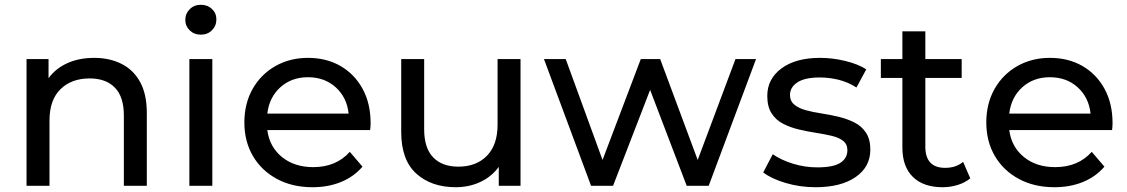

<svg xmlns="http://www.w3.org/2000/svg" viewBox="-20 -777 4715 803"><path d="M91 0V-530H183V-450Q213 -491 262 -513Q311 -535 374 -535Q438 -535 488 -510Q538 -485 566 -434Q594 -383 594 -305V0H498V-294Q498 -372 460.5 -410.5Q423 -449 355 -449Q279 -449 233 -404Q187 -359 187 -273V0Z M772 0V-530H868V0ZM820 -632Q792 -632 773.5 -650Q755 -668 755 -694Q755 -720 773.5 -738.5Q792 -757 820 -757Q848 -757 866.5 -739.5Q885 -722 885 -696Q885 -669 866.5 -650.5Q848 -632 820 -632Z M1287 6Q1202 6 1137.5 -29Q1073 -64 1037.5 -125Q1002 -186 1002 -265Q1002 -344 1036.5 -405Q1071 -466 1131.5 -500.5Q1192 -535 1268 -535Q1345 -535 1404 -501Q1463 -467 1496.5 -405.5Q1530 -344 1530 -262Q1530 -256 1529.5 -248Q1529 -240 1528 -233H1098Q1107 -163 1159 -120.5Q1211 -78 1290 -78Q1386 -78 1443 -142L1496 -80Q1460 -38 1406.5 -16Q1353 6 1287 6ZM1098 -302H1438Q1431 -369 1384.5 -411.5Q1338 -454 1268 -454Q1199 -454 1152.5 -412Q1106 -370 1098 -302Z M1886 6Q1784 6 1721 -51Q1658 -108 1658 -225V-530H1754V-236Q1754 -158 1791.5 -119Q1829 -80 1897 -80Q1972 -80 2016.5 -125.5Q2061 -171 2061 -256V-530H2157V0H2066V-79Q2036 -38 1989 -16Q1942 6 1886 6Z M2452 0 2255 -530H2346L2500 -108L2660 -530H2741L2898 -108L3056 -530H3142L2944 0H2852L2699 -401L2544 0Z M3391 6Q3325 6 3265 -12Q3205 -30 3172 -56L3212 -132Q3246 -108 3296 -92.5Q3346 -77 3398 -77Q3465 -77 3494.5 -96Q3524 -115 3524 -149Q3524 -174 3506 -188Q3488 -202 3458 -209Q3428 -216 3392.5 -221.5Q3357 -227 3321 -235.5Q3285 -244 3255 -259.5Q3225 -275 3207 -303Q3189 -331 3189 -376Q3189 -447 3248.5 -491Q3308 -535 3410 -535Q3462 -535 3515.5 -522Q3569 -509 3603 -487L3562 -411Q3526 -434 3487 -443.5Q3448 -453 3409 -453Q3346 -453 3315 -432.5Q3284 -412 3284 -380Q3284 -354 3302.5 -339Q3321 -324 3350.5 -316Q3380 -308 3416 -302.5Q3452 -297 3487.5 -288.5Q3523 -280 3553 -265Q3583 -250 3601.5 -222.5Q3620 -195 3620 -151Q3620 -79 3558.5 -36.5Q3497 6 3391 6Z M3922 6Q3842 6 3798 -37Q3754 -80 3754 -160V-451H3664V-530H3754V-646H3850V-530H4002V-451H3850V-164Q3850 -75 3933 -75Q3978 -75 4008 -100L4038 -31Q4016 -13 3985.5 -3.5Q3955 6 3922 6Z M4390 6Q4305 6 4240.5 -29Q4176 -64 4140.5 -125Q4105 -186 4105 -265Q4105 -344 4139.5 -405Q4174 -466 4234.5 -500.5Q4295 -535 4371 -535Q4448 -535 4507 -501Q4566 -467 4599.5 -405.5Q4633 -344 4633 -262Q4633 -256 4632.5 -248Q4632 -240 4631 -233H4201Q4210 -163 4262 -120.5Q4314 -78 4393 -78Q4489 -78 4546 -142L4599 -80Q4563 -38 4509.5 -16Q4456 6 4390 6ZM4201 -302H4541Q4534 -369 4487.5 -411.5Q4441 -454 4371 -454Q4302 -454 4255.5 -412Q4209 -370 4201 -302Z"/></svg>

Font: Montserrat Medium
Style: Regular
Weight: 500
Designer: Julieta Ulanovsky
Foundry: Julieta Ulanovsky
Version: Version 9.000; ttfautohint (v1.8.4.7-5d5b)